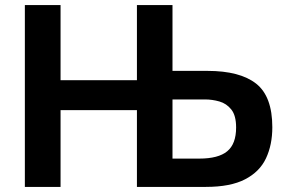

<svg xmlns="http://www.w3.org/2000/svg" viewBox="-20 -733 1124 753"><path d="M77.5 0V-713H217.5V-418.5H517V-713H656.5V-455H793.5Q921 -455 984.5 -405Q1048 -355 1048 -234Q1048 -165 1023.2 -112.2Q998.5 -59.5 941.2 -29.8Q884 0 787.5 0H517V-301H217.5V0ZM656.5 -111H761.5Q836.5 -111 871.2 -139.8Q906 -168.5 906 -233Q906 -280 887.2 -303.5Q868.5 -327 840.5 -335Q812.5 -343 784 -343H656.5Z"/></svg>

Font: Commissioner SemiBold
Style: Regular
Weight: 600
Designer: Kostas Bartsokas
Foundry: Kostas Bartsokas
Version: Version 1.000; ttfautohint (v1.8.3)